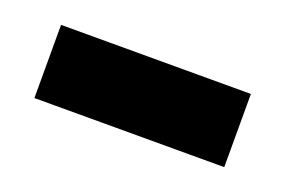

<svg xmlns="http://www.w3.org/2000/svg" viewBox="-34 -784 370 249"><g transform="rotate(20 151.0 -659.5)"><path d="M20 -609V-710H282V-609Z"/></g></svg>

Font: Bricolage Grotesque 24pt SemiCondensed
Style: Bold
Weight: 700
Width: 4
Designer: Mathieu Triay
Foundry: Atelier Triay
Version: Version 1.001;gftools[0.9.33.dev8+g029e19f]